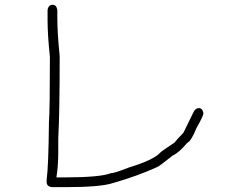

<svg xmlns="http://www.w3.org/2000/svg" viewBox="-20 -649 1040 806"><path d="M201.2 -628.9Q216.8 -628.9 220.7 -607.4V-572.3Q220.7 -509.8 230.5 -414.1V-412.1Q230.5 -173.8 224.6 -70.3V-11.7Q224.6 48.8 216.8 95.7H248Q400.9 95.7 445.3 78.1Q460.4 78.1 519.5 54.7Q624 22.9 652.3 -7.8Q652.3 -10.3 712.9 -50.8Q718.3 -59.1 750 -91.8L793 -179.7Q801.3 -195.3 814.5 -195.3Q830.1 -195.3 834 -173.8Q834 -162.6 804.7 -111.3Q783.7 -58.1 765.6 -48.8Q731 -7.8 705.1 3.9Q644 52.7 638.7 52.7Q557.6 89.8 455.1 119.1Q403.8 136.7 252 136.7H197.3Q175.8 133.3 175.8 115.2V105.5Q183.6 50.3 185.5 -136.7Q189.5 -188.5 189.5 -410.2Q179.7 -502.9 179.7 -564.5V-607.4Q183.1 -628.9 201.2 -628.9Z"/></svg>

Font: CEF Fonts CJK
Style: Regular
Weight: 400
Designer: PartyBoss (派对大魔王)
Version: Release 2.25